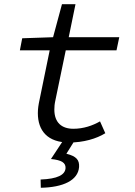

<svg xmlns="http://www.w3.org/2000/svg" viewBox="-20 -662 640 908"><path d="M307 12C375 12 436 -6 478 -32L453 -88C418 -68 375 -53 327 -53C272 -53 237 -82 237 -144C237 -157 238 -170 242 -188L291 -424H531L544 -486H305L337 -642H273L231 -486L85 -481L74 -424H215L167 -190C162 -167 159 -148 159 -127C159 -44 205 12 307 12ZM173 226C279 224 349 191 354 128C356 95 342 77 294 65L339 -7H285L221 90C272 95 291 108 290 133C288 165 252 184 172 187L173 226Z"/></svg>

Font: Source Code Variable
Style: Italic
Weight: 400
Italic angle: -11°
Monospace: yes
Designer: Paul D. Hunt, Teo Tuominen
Foundry: Adobe Systems Incorporated
Version: Version 1.005;PS 1.0;hotconv 16.6.54;makeotf.lib2.5.65590